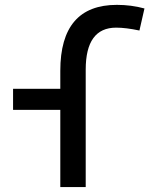

<svg xmlns="http://www.w3.org/2000/svg" viewBox="-20 -762 626 782"><path d="M225.6 0V-473.6Q225.6 -742.2 456.1 -742.2Q514.6 -742.2 568.4 -727.5L547.9 -637.7Q492.7 -649.4 453.1 -649.4Q329.1 -649.4 329.1 -478.5V0ZM33.2 -314.5V-400.4H296.9V-314.5Z"/></svg>

Font: Cascadia Mono
Style: Regular
Weight: 400
Monospace: yes
Designer: Aaron Bell
Foundry: Saja Typeworks
Version: Version 2102.003